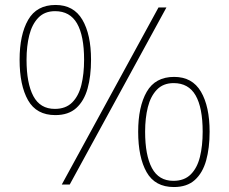

<svg xmlns="http://www.w3.org/2000/svg" viewBox="-20 -744 924 774"><path d="M229 0 619 -714H651L261 0ZM203 -280Q127 -280 93 -340Q59 -400 59 -503Q59 -604 93.5 -664Q128 -724 204 -724Q277 -724 312 -664.5Q347 -605 347 -503Q347 -437 333 -387Q319 -337 287.5 -308.5Q256 -280 203 -280ZM201 -305Q245 -305 271 -331Q297 -357 308 -401.5Q319 -446 319 -503Q319 -600 290.5 -649.5Q262 -699 202 -699Q160 -699 134.5 -672.5Q109 -646 98 -602Q87 -558 87 -503Q87 -408 114.5 -356.5Q142 -305 201 -305ZM681 10Q605 10 571 -50Q537 -110 537 -213Q537 -314 571.5 -374Q606 -434 682 -434Q755 -434 790 -374.5Q825 -315 825 -213Q825 -147 811 -97Q797 -47 765.5 -18.5Q734 10 681 10ZM679 -15Q723 -15 749 -41Q775 -67 786 -111.5Q797 -156 797 -213Q797 -310 768.5 -359.5Q740 -409 680 -409Q638 -409 612.5 -382.5Q587 -356 576 -312Q565 -268 565 -213Q565 -118 592.5 -66.5Q620 -15 679 -15Z"/></svg>

Font: Noto Serif Armenian Thin
Style: Regular
Weight: 250
Version: Version 2.007